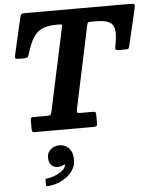

<svg xmlns="http://www.w3.org/2000/svg" viewBox="-68 -806 963 1206"><g transform="rotate(-5 413.5 -202.5)"><path d="M200.5 166.5Q200.5 195.5 215.2 213Q230 230.5 257.5 230.5Q268.5 230.5 277 228.2Q285.5 226 292 222Q298.5 218.5 302.2 219Q306 219.5 301.5 227.5Q296 246.5 275.8 261.2Q255.5 276 230.2 285.2Q205 294.5 184 297Q178.5 297.5 175.8 298.2Q173 299 173 305V335Q173 343 175.5 344.2Q178 345.5 185.5 345Q216 343 247 331.8Q278 320.5 304 301Q330 281.5 346 254.8Q362 228 362 195.5Q362 160 350 138.2Q338 116.5 319 106.2Q300 96 278.5 96Q246.5 96 223.5 115.5Q200.5 135 200.5 166.5ZM113.5 -23.5Q113.5 -8.5 117 -4.2Q120.5 0 135 0H496.5Q515.5 0 520.8 -4.2Q526 -8.5 526 -28.5V-70.5Q526 -86.5 522.8 -90.8Q519.5 -95 504 -95H431Q408.5 -95 406.8 -101.5Q405 -108 409 -125L518.5 -641Q520.5 -651 524.2 -655.5Q528 -660 540.5 -660H577Q632 -660 659 -645.2Q686 -630.5 691 -594.8Q696 -559 683.5 -496Q680 -479.5 681.8 -473.5Q683.5 -467.5 705.5 -467.5H744.5Q760.5 -467.5 763.8 -471.8Q767 -476 770 -488L824 -718.5Q829 -740 824.5 -745Q820 -750 796 -750H137Q118.5 -750 113.2 -746Q108 -742 104.5 -727L51 -494.5Q47.5 -479 49.8 -473.2Q52 -467.5 72.5 -467.5H106.5Q124 -467.5 128.8 -473.5Q133.5 -479.5 137.5 -493.5Q156 -556 178.5 -592.5Q201 -629 236 -644.5Q271 -660 326.5 -660H346Q356 -660 359 -657.5Q362 -655 360.5 -647.5L247.5 -121Q244 -104.5 239.8 -99.8Q235.5 -95 215 -95H133Q120.5 -95 117 -91.8Q113.5 -88.5 113.5 -76Z"/></g></svg>

Font: Besley
Style: Bold Italic
Weight: 700
Italic angle: -13°
Designer: Owen Earl
Foundry: indestructible type*
Version: Version 2.001